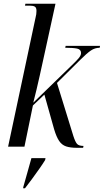

<svg xmlns="http://www.w3.org/2000/svg" viewBox="-20 -780 552 1021"><path d="M390 6Q354 6 331.5 -1.5Q309 -9 294.5 -30.5Q280 -52 268 -92L216 -277L155 -219L110 0H23L169 -686Q174 -704 174 -722Q174 -739 165.5 -744.5Q157 -750 138 -750H113L115 -760H275L221 -513Q207 -449 191 -376.5Q175 -304 157 -234L363 -434Q384 -454 397.5 -469.5Q411 -485 411 -498Q411 -517 390.5 -521.5Q370 -526 327 -526L329 -536H512L510 -526Q485 -526 463.5 -511.5Q442 -497 408 -463L283 -339L370 -57Q380 -26 389.5 -15Q399 -4 424 -4L422 6ZM104 214Q115 175 126 136Q137 97 147 61H222L220 71Q208 91 188.5 118.5Q169 146 149 173.5Q129 201 113 221H103Z"/></svg>

Font: Noto Serif Display ExtraCondensed
Style: Italic
Weight: 400
Width: 2
Italic angle: -12°
Designer: Monotype Design Team
Foundry: Monotype Imaging Inc.
Version: Version 2.009